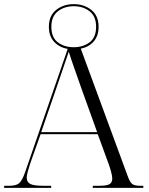

<svg xmlns="http://www.w3.org/2000/svg" viewBox="-22 -907 720 927"><path d="M-2 0V-10H23Q56 -10 70.5 -22.5Q85 -35 99 -75L305 -671Q264 -678 239 -705.5Q214 -733 214 -778Q214 -831 249 -859Q284 -887 334 -887Q384 -887 419 -859Q454 -831 454 -778Q454 -734 430.5 -707Q407 -680 368 -672L593 -61Q604 -29 615.5 -19.5Q627 -10 654 -10H670V0H426V-10H456Q494 -10 507 -18Q520 -26 520 -45Q520 -57 514 -79Q508 -101 503 -114L450 -259H174L124 -118Q120 -105 113.5 -83.5Q107 -62 107 -49Q107 -28 124 -19Q141 -10 187 -10H225V0ZM334 -679Q379 -679 410.5 -702.5Q442 -726 442 -778Q442 -828 410.5 -852.5Q379 -877 334 -877Q289 -877 257.5 -852.5Q226 -828 226 -778Q226 -726 257.5 -702.5Q289 -679 334 -679ZM177 -269H447L370 -483Q354 -529 337.5 -575.5Q321 -622 310 -657Q296 -615 283.5 -579.5Q271 -544 255 -496Z"/></svg>

Font: Noto Serif Display Light
Style: Regular
Weight: 300
Designer: Monotype Design Team
Foundry: Monotype Imaging Inc.
Version: Version 2.009